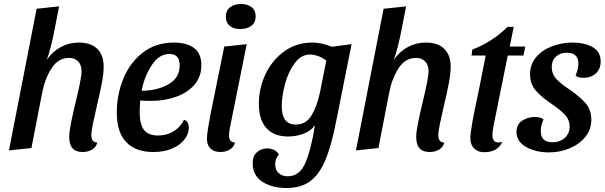

<svg xmlns="http://www.w3.org/2000/svg" viewBox="-20 -744 3039 965"><path d="M215 -443Q244 -485 285.5 -507.5Q327 -530 376 -530Q437 -530 469 -498.5Q501 -467 501 -409Q501 -375 492 -327Q483 -279 465 -203Q455 -160 447 -121.5Q439 -83 439 -65Q439 -48 445.5 -38.5Q452 -29 469 -27Q463 -4 442.5 8Q422 20 395 20Q328 20 328 -55Q328 -82 337 -126.5Q346 -171 362 -238Q373 -283 381.5 -325Q390 -367 390 -385Q390 -417 373 -435Q356 -453 327 -453Q273 -453 239.5 -401.5Q206 -350 192 -278L138 0L25 12L164 -700L277 -712L255 -599Q247 -556 236 -512.5Q225 -469 215 -443Z M992 -416Q992 -359 958 -319Q924 -279 866.5 -258Q809 -237 739 -237Q711 -237 685 -239Q682 -206 682 -179Q682 -121 703 -92Q724 -63 775 -63Q818 -63 852 -83.5Q886 -104 905 -142Q917 -139 923 -128Q929 -117 929 -102Q929 -72 907.5 -43.5Q886 -15 845.5 2.5Q805 20 750 20Q662 20 614.5 -29.5Q567 -79 567 -178Q567 -267 599.5 -347.5Q632 -428 697 -479Q762 -530 855 -530Q918 -530 955 -503Q992 -476 992 -416ZM692 -288Q769 -288 826 -320Q883 -352 883 -415Q883 -473 832 -473Q779 -473 742 -415.5Q705 -358 692 -288Z M1265 -662Q1265 -631 1243.5 -614.5Q1222 -598 1188 -598Q1155 -598 1135 -614Q1115 -630 1115 -660Q1115 -691 1136.5 -707.5Q1158 -724 1191 -724Q1224 -724 1244.5 -708Q1265 -692 1265 -662ZM1131 -62Q1131 -30 1161 -27Q1155 -4 1134.5 8Q1114 20 1088 20Q1056 20 1038 2.5Q1020 -15 1020 -47Q1020 -76 1039 -174L1107 -510L1220 -522L1136 -104Q1131 -77 1131 -62Z M1420 201Q1346 201 1298 169Q1250 137 1250 77Q1250 39 1272 20.5Q1294 2 1323 2Q1343 2 1358.5 10Q1374 18 1382 33Q1363 54 1363 81Q1363 110 1380.5 126Q1398 142 1426 142Q1485 142 1514 76.5Q1543 11 1563 -115Q1543 -86 1506 -72Q1469 -58 1428 -58Q1357 -58 1319 -100Q1281 -142 1281 -223Q1281 -300 1314 -370.5Q1347 -441 1408 -485.5Q1469 -530 1549 -530Q1574 -530 1596.5 -525Q1619 -520 1648 -509L1747 -522L1671 -141Q1646 -12 1615 61Q1584 134 1538 167.5Q1492 201 1420 201ZM1538 -470Q1493 -470 1460.5 -425.5Q1428 -381 1412 -319.5Q1396 -258 1396 -210Q1396 -118 1466 -118Q1518 -118 1545.5 -163.5Q1573 -209 1588 -279L1620 -439Q1602 -454 1579.5 -462Q1557 -470 1538 -470Z M1959 -443Q1988 -485 2029.5 -507.5Q2071 -530 2120 -530Q2181 -530 2213 -498.5Q2245 -467 2245 -409Q2245 -375 2236 -327Q2227 -279 2209 -203Q2199 -160 2191 -121.5Q2183 -83 2183 -65Q2183 -48 2189.5 -38.5Q2196 -29 2213 -27Q2207 -4 2186.5 8Q2166 20 2139 20Q2072 20 2072 -55Q2072 -82 2081 -126.5Q2090 -171 2106 -238Q2117 -283 2125.5 -325Q2134 -367 2134 -385Q2134 -417 2117 -435Q2100 -453 2071 -453Q2017 -453 1983.5 -401.5Q1950 -350 1936 -278L1882 0L1769 12L1908 -700L2021 -712L1999 -599Q1991 -556 1980 -512.5Q1969 -469 1959 -443Z M2611 -465H2532L2463 -124Q2455 -87 2455 -66Q2455 -28 2485 -28Q2495 -28 2505 -31Q2481 21 2413 21Q2383 21 2363.5 2.5Q2344 -16 2344 -49Q2344 -94 2383 -274L2393 -322L2421 -465H2350L2354 -495Q2403 -513 2449 -543Q2495 -573 2531 -609H2562L2542 -510H2620Z M2755 -220Q2702 -255 2673 -288.5Q2644 -322 2644 -372Q2644 -420 2674 -456Q2704 -492 2753.5 -511Q2803 -530 2858 -530Q2917 -530 2958 -507.5Q2999 -485 2999 -435Q2999 -397 2974.5 -375Q2950 -353 2913 -353Q2885 -353 2873 -364Q2887 -399 2887 -423Q2887 -479 2830 -479Q2795 -479 2774 -459.5Q2753 -440 2753 -407Q2753 -373 2774.5 -349Q2796 -325 2841 -295Q2896 -257 2924 -224.5Q2952 -192 2952 -142Q2952 -93 2922 -56Q2892 -19 2843 1.5Q2794 22 2739 22Q2674 22 2625 -5Q2576 -32 2576 -81Q2576 -119 2604.5 -137.5Q2633 -156 2669 -156Q2697 -156 2712 -144Q2698 -114 2698 -85Q2698 -29 2757 -29Q2794 -29 2818.5 -51Q2843 -73 2843 -108Q2843 -141 2821.5 -165Q2800 -189 2755 -220Z"/></svg>

Font: Sansita
Style: Italic
Weight: 400
Italic angle: -11°
Designer: Pablo Cosgaya
Foundry: Omnibus-Type
Version: Version 1.006